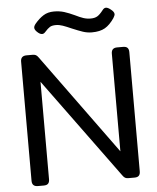

<svg xmlns="http://www.w3.org/2000/svg" viewBox="-59 -944 816 995"><g transform="rotate(-5 348.5 -447.0)"><path d="M344 -798Q317 -810 298.5 -816.5Q280 -823 263 -823Q243 -823 232 -816.5Q221 -810 204 -791Q197 -783 188 -783Q176 -783 161 -798Q150 -809 150 -819Q150 -828 160 -840Q181 -865 204 -879.5Q227 -894 259 -894Q288 -894 312 -886.5Q336 -879 366 -865Q390 -853 408 -847Q426 -841 446 -841Q467 -841 480.5 -849Q494 -857 511 -879Q519 -890 529 -890Q539 -890 554 -878Q571 -865 571 -853Q571 -846 563 -833Q540 -799 514 -784Q488 -769 446 -769Q422 -769 399.5 -776.5Q377 -784 344 -798ZM67 -30V-650Q67 -680 98 -680H128Q140 -680 146.5 -676.5Q153 -673 160 -663L539 -142V-650Q539 -680 569 -680H600Q616 -680 623 -672.5Q630 -665 630 -650V-30Q630 -15 623 -7.5Q616 0 600 0H569Q558 0 551.5 -3.5Q545 -7 538 -17L158 -537V-30Q158 -15 151 -7.5Q144 0 128 0H97Q67 0 67 -30Z"/></g></svg>

Font: Mitr Light
Style: Regular
Weight: 300
Designer: Thanarat Vachiruckul
Foundry: Cadson Demak
Version: Version 1.003